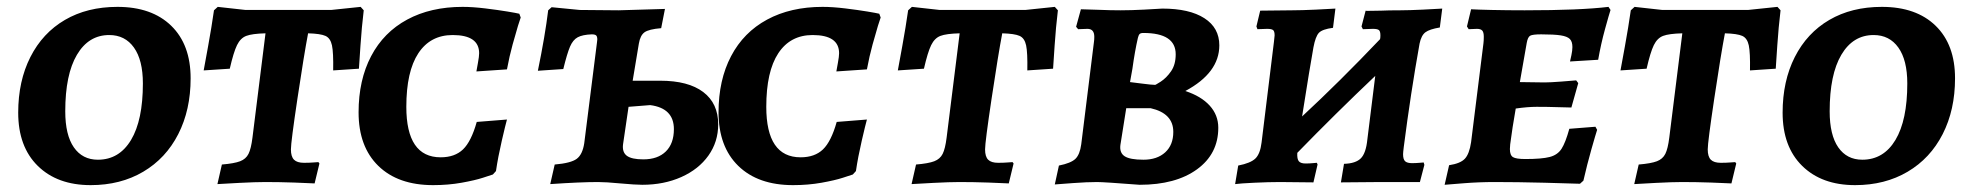

<svg xmlns="http://www.w3.org/2000/svg" viewBox="-20 -530 5728 559"><path d="M33 -202Q33 -294 68.5 -364Q104 -434 169 -472Q234 -510 322 -510Q422 -510 478.5 -455Q535 -400 535 -302Q535 -210 499 -139.5Q463 -69 397 -30Q331 9 244 9Q147 9 90 -47Q33 -103 33 -202ZM396 -287Q396 -355 370 -391.5Q344 -428 298 -428Q238 -428 204 -370.5Q170 -313 170 -206Q170 -137 195 -101Q220 -65 265 -65Q327 -65 361.5 -122.5Q396 -180 396 -287Z M649 -330 573 -325Q576 -341 586 -396Q596 -451 603 -500L614 -510L695 -501H944L1030 -510L1039 -500Q1033 -450 1029.5 -397.5Q1026 -345 1025 -330L950 -325Q951 -377 946.5 -398Q942 -419 927.5 -425.5Q913 -432 877 -433Q865 -370 846 -243Q827 -116 827 -95Q827 -74 836 -65Q845 -56 865 -56Q881 -56 892.5 -57Q904 -58 907 -58L910 -54L896 4Q880 3 836.5 1.5Q793 0 753 0Q724 0 676 2.5Q628 5 613 6L626 -51Q662 -54 679 -60.5Q696 -67 703.5 -82Q711 -97 715 -129L753 -433Q714 -432 697 -425.5Q680 -419 670 -398.5Q660 -378 649 -330Z M1024 -203Q1024 -297 1060.5 -366.5Q1097 -436 1165.5 -473Q1234 -510 1327 -510Q1356 -510 1393 -505.5Q1430 -501 1457 -496.5Q1484 -492 1492 -490L1496 -479Q1494 -474 1488 -454.5Q1482 -435 1472.5 -400.5Q1463 -366 1456 -328L1367 -322Q1368 -328 1371.5 -347Q1375 -366 1375 -375Q1375 -428 1298 -428Q1233 -428 1198 -375Q1163 -322 1163 -219Q1163 -72 1263 -72Q1304 -72 1328 -95Q1352 -118 1368 -175L1456 -182Q1452 -168 1441 -120.5Q1430 -73 1424 -32L1415 -22Q1409 -20 1386 -12.5Q1363 -5 1324 2Q1285 9 1241 9Q1139 9 1081.5 -47Q1024 -103 1024 -203Z M1786 4Q1744 0 1721 0Q1669 0 1582 6L1595 -51Q1642 -55 1659 -67.5Q1676 -80 1681 -113L1718 -406L1719 -415Q1719 -424 1715.5 -427Q1712 -430 1703 -430Q1676 -429 1662 -421.5Q1648 -414 1639.5 -394Q1631 -374 1620 -329L1546 -324Q1567 -426 1576 -500L1586 -509L1668 -501L1781 -500L1916 -504L1905 -448Q1869 -445 1856.5 -436Q1844 -427 1840 -403L1822 -295H1902Q1984 -295 2027.5 -262Q2071 -229 2071 -168Q2071 -117 2042.5 -77Q2014 -37 1963.5 -14.5Q1913 8 1850 8Q1830 8 1786 4ZM1942 -154Q1942 -215 1873 -224L1810 -219L1794 -110Q1791 -87 1805 -76.5Q1819 -66 1853 -66Q1895 -66 1918.5 -89Q1942 -112 1942 -154Z M2072 -203Q2072 -297 2108.5 -366.5Q2145 -436 2213.5 -473Q2282 -510 2375 -510Q2404 -510 2441 -505.5Q2478 -501 2505 -496.5Q2532 -492 2540 -490L2544 -479Q2542 -474 2536 -454.5Q2530 -435 2520.5 -400.5Q2511 -366 2504 -328L2415 -322Q2416 -328 2419.5 -347Q2423 -366 2423 -375Q2423 -428 2346 -428Q2281 -428 2246 -375Q2211 -322 2211 -219Q2211 -72 2311 -72Q2352 -72 2376 -95Q2400 -118 2416 -175L2504 -182Q2500 -168 2489 -120.5Q2478 -73 2472 -32L2463 -22Q2457 -20 2434 -12.5Q2411 -5 2372 2Q2333 9 2289 9Q2187 9 2129.5 -47Q2072 -103 2072 -203Z M2670 -330 2594 -325Q2597 -341 2607 -396Q2617 -451 2624 -500L2635 -510L2716 -501H2965L3051 -510L3060 -500Q3054 -450 3050.5 -397.5Q3047 -345 3046 -330L2971 -325Q2972 -377 2967.5 -398Q2963 -419 2948.5 -425.5Q2934 -432 2898 -433Q2886 -370 2867 -243Q2848 -116 2848 -95Q2848 -74 2857 -65Q2866 -56 2886 -56Q2902 -56 2913.5 -57Q2925 -58 2928 -58L2931 -54L2917 4Q2901 3 2857.5 1.5Q2814 0 2774 0Q2745 0 2697 2.5Q2649 5 2634 6L2647 -51Q2683 -54 2700 -60.5Q2717 -67 2724.5 -82Q2732 -97 2736 -129L2774 -433Q2735 -432 2718 -425.5Q2701 -419 2691 -398.5Q2681 -378 2670 -330Z M3051 7 3063 -48Q3098 -55 3111 -67.5Q3124 -80 3128 -110L3165 -408Q3166 -414 3166 -423Q3166 -446 3146 -446L3119 -445L3113 -452L3127 -503Q3141 -503 3177 -501.5Q3213 -500 3242 -500Q3273 -500 3311 -502Q3349 -504 3364 -505Q3443 -505 3486.5 -477Q3530 -449 3530 -398Q3530 -318 3431 -265Q3477 -250 3502 -222.5Q3527 -195 3527 -158Q3527 -82 3465 -37Q3403 8 3298 8Q3194 0 3174 0Q3145 0 3104.5 3Q3064 6 3051 7ZM3342 -283Q3342 -281 3359 -292Q3376 -303 3389.5 -322.5Q3403 -342 3403 -372Q3403 -434 3309 -434Q3301 -434 3298 -431Q3295 -428 3293 -420Q3284 -381 3277 -330L3270 -291Q3279 -290 3306 -286.5Q3333 -283 3342 -283ZM3242 -108Q3239 -85 3254.5 -75Q3270 -65 3309 -65Q3349 -65 3372.5 -86.5Q3396 -108 3396 -146Q3396 -200 3330 -215H3259Z M4067 -102Q4065 -86 4065 -81Q4065 -66 4071 -60.5Q4077 -55 4091 -55Q4102 -55 4113 -56Q4124 -57 4125 -57L4127 -50L4114 0H4000L3884 1L3893 -53Q3927 -54 3942 -69Q3957 -84 3961 -124L3984 -309Q3868 -199 3757 -85Q3756 -67 3761.5 -60.5Q3767 -54 3781 -54Q3793 -54 3802 -55Q3811 -56 3814 -56L3816 -51L3804 1L3707 0Q3674 0 3632 2Q3590 4 3576 6L3585 -48Q3621 -55 3635 -68.5Q3649 -82 3653 -115L3689 -408Q3691 -424 3691 -427Q3691 -439 3686.5 -442.5Q3682 -446 3669 -446L3641 -445L3638 -453L3649 -499L3742 -500Q3769 -500 3811.5 -502Q3854 -504 3868 -505L3861 -449Q3830 -445 3820 -434.5Q3810 -424 3804 -392Q3794 -337 3771 -191Q3880 -292 3998 -416Q3999 -420 3999 -427Q3999 -439 3994.5 -442.5Q3990 -446 3977 -446L3948 -445L3944 -453L3956 -499Q3956 -498 3972 -498.5Q3988 -499 4002 -499Q4022 -500 4057 -500Q4081 -500 4123 -502Q4165 -504 4179 -505L4172 -450Q4142 -445 4130 -436Q4118 -427 4113 -403Q4087 -258 4067 -102Z M4421 -67Q4469 -67 4492 -73Q4515 -79 4526.5 -97Q4538 -115 4549 -155L4625 -161L4630 -152Q4626 -140 4613.5 -96Q4601 -52 4590 -4L4580 5Q4556 4 4476.5 2Q4397 0 4332 0Q4286 0 4242 3.5Q4198 7 4186 8L4199 -49Q4232 -54 4245 -68Q4258 -82 4263 -116L4299 -404Q4300 -412 4300 -423Q4300 -436 4295.5 -441Q4291 -446 4280 -446L4256 -445L4251 -453L4263 -503Q4279 -502 4323.5 -501Q4368 -500 4419 -500Q4581 -500 4663 -510L4669 -501Q4665 -489 4653 -445.5Q4641 -402 4633 -356L4551 -351Q4552 -355 4555 -369Q4558 -383 4558 -393Q4558 -409 4550.5 -416.5Q4543 -424 4524 -427Q4505 -430 4467 -430Q4442 -430 4435 -426Q4428 -422 4425 -405L4405 -291L4477 -290Q4493 -290 4525.5 -292.5Q4558 -295 4569 -296L4575 -288L4555 -217Q4545 -217 4515.5 -218Q4486 -219 4454 -219Q4428 -219 4393 -214L4384 -160Q4383 -150 4379.5 -128.5Q4376 -107 4376 -96Q4376 -78 4385 -72.5Q4394 -67 4421 -67Z M4774 -330 4698 -325Q4701 -341 4711 -396Q4721 -451 4728 -500L4739 -510L4820 -501H5069L5155 -510L5164 -500Q5158 -450 5154.5 -397.5Q5151 -345 5150 -330L5075 -325Q5076 -377 5071.5 -398Q5067 -419 5052.5 -425.5Q5038 -432 5002 -433Q4990 -370 4971 -243Q4952 -116 4952 -95Q4952 -74 4961 -65Q4970 -56 4990 -56Q5006 -56 5017.5 -57Q5029 -58 5032 -58L5035 -54L5021 4Q5005 3 4961.5 1.5Q4918 0 4878 0Q4849 0 4801 2.5Q4753 5 4738 6L4751 -51Q4787 -54 4804 -60.5Q4821 -67 4828.5 -82Q4836 -97 4840 -129L4878 -433Q4839 -432 4822 -425.5Q4805 -419 4795 -398.5Q4785 -378 4774 -330Z M5170 -202Q5170 -294 5205.5 -364Q5241 -434 5306 -472Q5371 -510 5459 -510Q5559 -510 5615.5 -455Q5672 -400 5672 -302Q5672 -210 5636 -139.5Q5600 -69 5534 -30Q5468 9 5381 9Q5284 9 5227 -47Q5170 -103 5170 -202ZM5533 -287Q5533 -355 5507 -391.5Q5481 -428 5435 -428Q5375 -428 5341 -370.5Q5307 -313 5307 -206Q5307 -137 5332 -101Q5357 -65 5402 -65Q5464 -65 5498.5 -122.5Q5533 -180 5533 -287Z"/></svg>

Font: Alegreya SC
Style: Bold Italic
Weight: 700
Italic angle: -7°
Designer: Juan Pablo del Peral
Foundry: Huerta Tipografica
Version: Version 2.007; ttfautohint (v1.6)